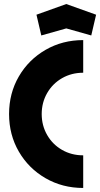

<svg xmlns="http://www.w3.org/2000/svg" viewBox="-20 -919 497 953"><path d="M25 -353Q25 -456 73.5 -539.5Q122 -623 206 -671.5Q290 -720 393 -720V-558Q335 -558 288 -531Q241 -504 214 -457Q187 -410 187 -353Q187 -296 214 -249Q241 -202 288 -175Q335 -148 393 -148V14Q290 14 206 -34.5Q122 -83 73.5 -166.5Q25 -250 25 -353ZM161 -846 309 -899 457 -846 433 -743 309 -778 185 -743Z"/></svg>

Font: Lineal Heavy
Style: Regular
Weight: 900
Designer: Created by Frank Adebiaye with contributions from Anton Moglia & Ariel Martín Pérez
Created by Frank ADEBIAYE with FontF
Foundry: Velvetyne Type Foundry
Version: Version 2.000